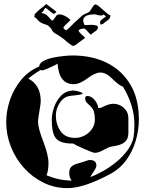

<svg xmlns="http://www.w3.org/2000/svg" viewBox="-20 -957 748 990"><path d="M218 -937Q219 -937 236 -923L260 -905Q263 -903 267 -899.5Q271 -896 271 -894L265 -891L260 -886Q257 -883 242 -895.5Q227 -908 218 -915Q217 -916 214 -916Q213 -917 207 -906Q201 -895 193 -890Q212 -887 222.5 -877.5Q233 -868 239.5 -859.5Q246 -851 251 -851Q253 -851 257.5 -857.5Q262 -864 267 -871Q272 -878 273 -879Q278 -883 288 -883Q314 -881 343 -855V-853Q344 -853 335 -845Q326 -837 317 -828Q308 -819 307 -815Q307 -809 320 -800Q327 -804 337.5 -814Q348 -824 357 -833.5Q366 -843 369 -845L393 -867Q401 -875 406.5 -879Q412 -883 416 -884Q439 -893 443 -899L464 -930Q467 -934 473 -934Q476 -933 479 -932Q482 -931 486 -928L530 -890Q542 -880 546 -879Q550 -878 550 -877Q549 -876 547.5 -868.5Q546 -861 538 -854Q520 -842 516 -838Q512 -834 507 -832Q506 -831 503 -831Q500 -830 497 -833V-834Q497 -836 496.5 -838.5Q496 -841 496 -843Q496 -848 501 -853Q514 -864 521 -868Q528 -872 523 -876Q517 -879 513 -883Q512 -877 501 -877Q492 -877 480 -880.5Q468 -884 462 -883Q429 -881 419 -871.5Q409 -862 409 -853Q409 -846 411 -841.5Q413 -837 413 -835Q413 -833 416 -828Q418 -827 428 -828Q438 -829 451 -829Q464 -829 474.5 -826.5Q485 -824 485 -816Q485 -806 474.5 -798Q464 -790 447 -778Q447 -778 440 -786Q433 -794 425 -802Q417 -810 412 -810Q408 -810 399.5 -808Q391 -806 386 -801L385 -800Q386 -799 386 -797.5Q386 -796 387 -795Q389 -791 396.5 -783.5Q404 -776 411 -770Q418 -764 418 -763Q419 -763 419 -762Q419 -761 418 -761Q415 -759 404 -751Q393 -743 383 -735Q373 -727 371 -726Q365 -721 358 -721H353Q341 -729 330.5 -737Q320 -745 312 -753Q311 -754 300 -762Q289 -770 275 -779Q255 -789 251 -797Q246 -807 237 -817Q228 -827 214 -831Q187 -839 176.5 -852Q166 -865 160 -867Q156 -868 157.5 -873.5Q159 -879 159 -881Q159 -886 166 -891Q174 -899 180.5 -905Q187 -911 193 -915Q218 -934 218 -937ZM328 13Q261 13 203.5 -15.5Q146 -44 103 -92Q60 -140 36 -201Q12 -262 12 -327Q12 -385 31.5 -442Q51 -499 89 -545Q127 -591 182 -614Q183 -631 204 -642.5Q225 -654 254.5 -660Q284 -666 312 -668.5Q340 -671 353 -671Q455 -671 532 -632.5Q609 -594 652.5 -520.5Q696 -447 696 -342Q696 -286 680 -231.5Q664 -177 631.5 -132Q599 -87 547 -59Q412 13 328 13ZM350 -26Q337 -40 337 -65Q337 -87 347.5 -97Q358 -107 374.5 -112Q391 -117 408 -122Q410 -123 414.5 -124Q419 -125 426 -128Q435 -132 444 -132Q477 -132 477 -103Q477 -93 464 -74Q456 -62 451.5 -54.5Q447 -47 445 -44Q476 -55 512.5 -75.5Q549 -96 582.5 -124Q616 -152 639.5 -185Q663 -218 669 -252Q671 -266 672 -282Q673 -298 673 -315Q673 -413 614 -510Q594 -516 558 -552Q527 -583 498 -583Q470 -583 431 -553Q391 -523 360 -523Q284 -523 277 -629Q274 -626 256.5 -617.5Q239 -609 221 -601.5Q203 -594 197 -594Q194 -594 188 -596Q177 -589 161.5 -578.5Q146 -568 126 -552Q190 -518 190 -436Q190 -426 186.5 -404Q183 -382 179.5 -360.5Q176 -339 176 -330Q176 -297 203 -228Q230 -158 230 -115Q230 -79 220 -53Q286 -26 350 -26ZM468 -169Q464 -169 448 -175Q432 -181 412 -190Q392 -199 376.5 -206.5Q361 -214 358 -217H350Q287 -217 266 -247Q247 -273 247 -338Q247 -371 259.5 -406Q272 -441 297 -465.5Q322 -490 360 -490Q366 -490 377 -487.5Q388 -485 397 -481.5Q406 -478 406 -474Q406 -469 345 -463Q311 -460 289.5 -428.5Q268 -397 268 -362Q268 -316 292 -281Q316 -246 367 -246Q393 -246 416.5 -258.5Q440 -271 454.5 -292.5Q469 -314 469 -339Q469 -371 462 -387.5Q455 -404 432 -423Q419 -435 419 -450Q419 -462 431 -462Q451 -462 467.5 -442Q484 -422 487 -400H496Q498 -400 509 -405.5Q520 -411 535.5 -416.5Q551 -422 563 -422Q596 -422 619 -400.5Q642 -379 642 -347V-272Q642 -245 629 -230.5Q616 -216 596 -210Q576 -204 553 -201Q545 -200 530.5 -192Q516 -184 499.5 -176.5Q483 -169 468 -169Z"/></svg>

Font: Moo Lah Lah
Style: Regular
Weight: 400
Designer: Robert E. Leuschke
Foundry: Robert E. Leuschke
Version: Version 1.010; ttfautohint (v1.8.3)